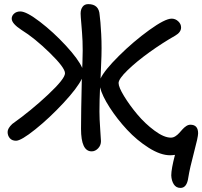

<svg xmlns="http://www.w3.org/2000/svg" viewBox="-20 -692 987 936"><path d="M58.1 -5.9Q38.6 -5.9 27.8 -18.3Q17.1 -30.8 17.1 -48.8Q17.1 -66.4 40 -87.9Q131.3 -152.8 214.1 -230.5Q296.9 -308.1 296.9 -335Q296.9 -361.8 222.7 -434.3Q148.4 -506.8 85 -545.9Q37.1 -577.1 37.1 -601.1Q37.1 -615.2 48.8 -625.7Q60.5 -636.2 79.1 -636.2Q108.9 -636.2 174.6 -585.9Q240.2 -535.6 301.3 -469.5Q362.3 -403.3 380.9 -360.8Q380.9 -364.7 381.3 -372.6Q381.8 -380.4 381.8 -383.8Q384.3 -451.7 382.3 -491.9Q380.4 -532.2 376.7 -573.2Q373 -614.3 373 -626Q373 -646 382.6 -658.9Q392.1 -671.9 410.2 -671.9Q462.9 -671.9 465.8 -618.2Q469.7 -592.8 473.4 -525.9Q477.1 -459 473.1 -380.9Q471.7 -343.8 470.2 -309.1Q488.8 -349.1 559.6 -419.4Q630.4 -489.7 707.5 -545.4Q784.7 -601.1 816.9 -601.1Q835 -601.1 848.9 -588.1Q862.8 -575.2 862.8 -558.1Q862.8 -534.7 834 -518.1Q772 -482.9 708.5 -437.3Q645 -391.6 601.6 -349.4Q558.1 -307.1 558.1 -287.1Q558.1 -267.1 585 -223.1Q611.8 -179.2 649.4 -134.3Q687 -89.4 733.2 -55.2Q779.3 -21 813 -21Q824.2 -21 834.7 -27.6Q845.2 -34.2 853.5 -43.5Q861.8 -52.7 869.9 -61.8Q877.9 -70.8 887.9 -77.4Q897.9 -84 908.2 -84Q945.8 -84 945.8 -42Q945.8 -23.9 925.5 51.8Q905.3 127.4 897.9 173.8Q891.1 224.1 859.9 224.1Q838.4 224.1 827.1 206.3Q815.9 188.5 814.9 163.1Q814.9 131.8 833 63Q819.3 64.9 809.1 64.9Q762.7 64.9 705.1 28.6Q647.5 -7.8 599.4 -59.6Q551.3 -111.3 514.6 -168.2Q478 -225.1 467.8 -266.1Q464.8 -201.7 464.8 -147.9Q464.8 -113.8 468.5 -62.3Q472.2 -10.7 472.2 -3.9Q472.2 16.6 458.3 31.2Q444.3 45.9 426.8 45.9Q375 45.9 375 -64Q375 -142.1 378.9 -308.1Q357.4 -263.2 289.3 -189.9Q221.2 -116.7 152.1 -61.3Q83 -5.9 58.1 -5.9Z"/></svg>

Font: Shantell Sans Irregular Bouncy
Style: Regular
Weight: 400
Designer: Stephen Nixon, Anya Danilova, Shantell Martin
Foundry: Arrow Type
Version: Version 1.006;[9816181b4]